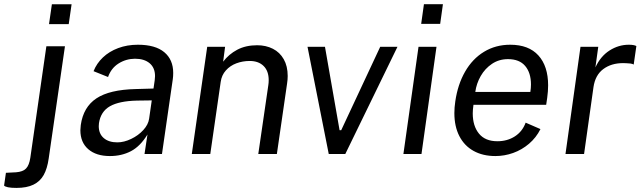

<svg xmlns="http://www.w3.org/2000/svg" viewBox="-102 -754 3136 940"><path d="M-82 154.5 -73 92 -23.5 89.5Q10 87 25.5 71Q41 55 46.5 18L125 -527.5H216L136.5 21.5Q129.5 71.5 111.8 103Q94 134.5 61.5 150.2Q29 166 -21.5 166Q-48 166 -63 162.8Q-78 159.5 -82 154.5ZM152 -733H248.5L234.5 -636H138Z M562 -318 649.5 -320.5 655.5 -361.5Q657 -372 657 -381.5Q657 -422 630.8 -444.2Q604.5 -466.5 558.5 -466.5Q514.5 -466 478.2 -443Q442 -420 427 -377L356 -405.5Q371 -443.5 401.8 -472.8Q432.5 -502 476.5 -518.5Q520.5 -535 573 -535Q658.5 -535 702.2 -498.5Q746 -462 746 -397Q746 -380.5 744 -366.5L691 0H605.5L620 -95.5Q584.5 -37.5 539 -13.8Q493.5 10 436 10Q369 10 330.2 -23.5Q291.5 -57 291.5 -116.5Q291.5 -124 293.5 -142Q306 -230 370.2 -272.5Q434.5 -315 562 -318ZM381.5 -136.5Q381.5 -99 406 -78Q430.5 -57 472.5 -57Q505 -57 540 -73.8Q575 -90.5 599.5 -117.2Q624 -144 628 -172.5L641 -262.5L568.5 -261.5Q481.5 -259.5 436.2 -233.8Q391 -208 382.5 -151Q381.5 -141 381.5 -136.5Z M912.5 -525H1000L990.5 -452Q1018 -488.5 1059.5 -510.5Q1101 -532.5 1157 -532.5Q1200 -532.5 1234 -515.2Q1268 -498 1287.2 -464Q1306.5 -430 1306.5 -382Q1306.5 -364.5 1303.5 -345L1253.5 0H1162.5L1211.5 -336Q1213.5 -348 1213.5 -361.5Q1213.5 -406.5 1188.5 -431Q1163.5 -455.5 1120.5 -455.5Q1086 -455.5 1055.2 -444Q1024.5 -432.5 1003.8 -409.2Q983 -386 978.5 -353L927.5 0H837Z M1403.5 -525H1489L1560.5 -116.5H1568.5L1759.5 -525H1844L1588.5 0H1507.5Z M1947 -525H2035L1961.5 0H1873ZM1973.5 -733.5H2066.5L2053 -637H1960Z M2396 -535Q2486.5 -535 2534 -482.5Q2581.5 -430 2581.5 -336Q2581.5 -307.5 2577 -275L2572 -241H2216Q2212.5 -215.5 2212.5 -199Q2212.5 -137 2243 -99.8Q2273.5 -62.5 2333 -62.5Q2381.5 -62.5 2418.5 -86.2Q2455.5 -110 2471.5 -153.5L2544 -122Q2523 -80 2488 -50.2Q2453 -20.5 2410.5 -5.2Q2368 10 2323.5 10Q2262 10 2216.8 -15Q2171.5 -40 2147 -87.5Q2122.5 -135 2122.5 -200.5Q2122.5 -227.5 2127 -257.5Q2139 -340.5 2175 -403.2Q2211 -466 2267.8 -500.5Q2324.5 -535 2396 -535ZM2494.5 -304Q2497.5 -323 2497.5 -340.5Q2497.5 -397.5 2469.2 -431Q2441 -464.5 2385 -464.5Q2341 -464.5 2306.8 -441.5Q2272.5 -418.5 2251.5 -381.8Q2230.5 -345 2225 -304Z M2740 -525H2827L2813 -424Q2838 -478.5 2882.2 -506.8Q2926.5 -535 2976.5 -535Q3002.5 -535 3013.5 -528.5L3000.5 -438Q2995 -441.5 2984.5 -443Q2974 -444.5 2964.5 -444.5Q2959 -445 2948.5 -445Q2890.5 -445 2851.2 -415.5Q2812 -386 2803.5 -327L2757.5 0H2666.5Z"/></svg>

Font: 1883 Sans
Style: Italic
Weight: 400
Italic angle: -8°
Designer: 1883 Sans project is a fork of Public Sans.
Version: Version 1.009